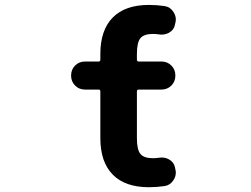

<svg xmlns="http://www.w3.org/2000/svg" viewBox="-20 -785 1040 795"><path d="M596.7 -9.8Q498 -9.8 446.8 -62Q395.5 -114.3 395.5 -212.9V-406.2Q395.5 -414.1 388.7 -414.1H332Q307.6 -414.1 291 -430.7Q274.4 -447.3 274.4 -471.7V-472.7Q274.4 -497.1 291 -513.7Q307.6 -530.3 332 -530.3H388.7Q395.5 -530.3 395.5 -538.1V-561.5Q395.5 -660.2 446.8 -712.4Q498 -764.6 596.7 -764.6Q628.9 -764.6 662.1 -759.8Q685.5 -755.9 698.2 -735.4Q708 -720.7 708 -704.1Q708 -697.3 706.1 -690.4L704.1 -681.6Q700.2 -661.1 679.7 -649.4Q665 -641.6 648.4 -641.6Q643.6 -641.6 637.7 -642.6Q625 -644.5 613.3 -644.5Q576.2 -644.5 561.5 -627Q546.9 -609.4 546.9 -561.5V-538.1Q546.9 -530.3 554.7 -530.3H648.4Q672.9 -530.3 689.5 -513.7Q706.1 -497.1 706.1 -472.7V-471.7Q706.1 -447.3 689.5 -430.7Q672.9 -414.1 648.4 -414.1H554.7Q546.9 -414.1 546.9 -406.2V-212.9Q546.9 -165 561.5 -147.5Q576.2 -129.9 613.3 -129.9Q625 -129.9 637.7 -131.8Q643.6 -132.8 649.4 -132.8Q666 -132.8 679.7 -125Q699.2 -114.3 704.1 -93.8L706.1 -84Q708 -77.1 708 -70.3Q708 -53.7 698.2 -39.1Q685.5 -18.6 662.1 -14.6Q628.9 -9.8 596.7 -9.8Z"/></svg>

Font: Rounded Mgen+ 1m bold
Style: Bold
Weight: 700
Designer: [Source Han Sans]
Ryoko NISHIZUKA  (kana & ideographs); Paul D. Hunt (Latin, Greek & Cyrillic); Wenlong ZHANG  (bopomofo
Version: Version 1.059.20150602